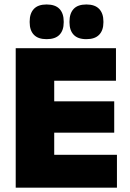

<svg xmlns="http://www.w3.org/2000/svg" viewBox="-20 -860 594 880"><path d="M52 0V-639H228.5V0ZM104.5 0V-150.5H516V0ZM156 -252V-395.5H503.5V-252ZM104.5 -490V-639H511.5V-490ZM193.5 -680.5Q154.5 -680.5 135.2 -700.8Q116 -721 116 -757.5V-761.5Q116 -798.5 135.2 -819Q154.5 -839.5 193.5 -839.5Q233.5 -839.5 252.8 -819Q272 -798.5 272 -761.5V-757.5Q272 -721 252.8 -700.8Q233.5 -680.5 193.5 -680.5ZM376 -680.5Q336.5 -680.5 317.5 -700.8Q298.5 -721 298.5 -757.5V-761.5Q298.5 -798.5 317.5 -819Q336.5 -839.5 376 -839.5Q415 -839.5 434.5 -819Q454 -798.5 454 -761.5V-757.5Q454 -721 434.5 -700.8Q415 -680.5 376 -680.5Z"/></svg>

Font: Anek Odia ExtraBold
Style: Regular
Weight: 800
Designer: Yesha Goshar & Mahesh Sahu (Odia), Yesha Goshar (Latin)
Foundry: Ek Type
Version: Version 1.003